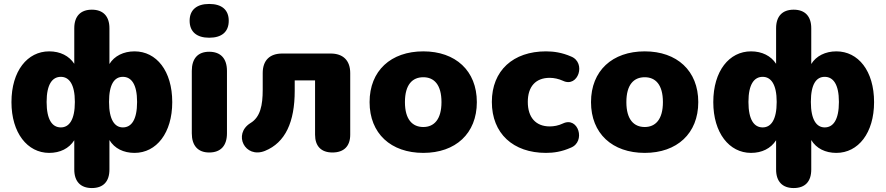

<svg xmlns="http://www.w3.org/2000/svg" viewBox="-20 -763 4483 972"><path d="M445 189C503 189 534 156 534 95V-54C560 -11 606 11 661 11C772 11 852 -90 852 -246C852 -404 772 -503 661 -503C606 -503 559 -480 534 -439V-620C534 -681 502 -714 445 -714C388 -714 356 -681 356 -620V-440C330 -480 285 -503 229 -503C119 -503 38 -404 38 -246C38 -90 119 11 229 11C284 11 329 -11 356 -53V95C356 156 388 189 445 189ZM288 -118C245 -118 216 -156 216 -247C216 -338 246 -374 288 -374C329 -374 359 -338 359 -247C359 -156 330 -118 288 -118ZM602 -118C561 -118 532 -156 532 -247C532 -338 560 -374 602 -374C644 -374 674 -338 674 -247C674 -156 645 -118 602 -118Z M1039 -572C1103 -572 1138 -602 1138 -658C1138 -713 1103 -743 1039 -743C976 -743 940 -713 940 -658C940 -602 976 -572 1039 -572ZM1039 9C1098 9 1129 -26 1129 -88V-404C1129 -467 1097 -501 1039 -501C982 -501 951 -467 951 -404V-88C951 -26 982 9 1039 9Z M1663 9C1721 9 1753 -23 1753 -81V-393C1753 -457 1717 -492 1654 -492H1409C1345 -492 1310 -457 1310 -393V-309C1310 -230 1298 -170 1248 -140C1158 -84 1220 41 1321 1C1425 -41 1472 -146 1472 -303V-356H1575V-81C1575 -23 1606 9 1663 9Z M2123 11C2286 11 2394 -87 2394 -246C2394 -405 2286 -503 2123 -503C1959 -503 1851 -405 1851 -246C1851 -87 1959 11 2123 11ZM2123 -120C2068 -120 2030 -158 2030 -246C2030 -335 2068 -372 2123 -372C2177 -372 2215 -335 2215 -246C2215 -158 2177 -120 2123 -120Z M2744 11C2783 11 2824 5 2869 -15C2947 -45 2908 -175 2830 -138C2807 -127 2784 -123 2763 -123C2692 -123 2652 -169 2652 -247C2652 -325 2692 -369 2763 -369C2784 -369 2808 -364 2830 -354C2907 -317 2949 -446 2871 -477C2825 -497 2783 -503 2744 -503C2578 -503 2470 -406 2470 -247C2470 -87 2578 11 2744 11Z M3244 11C3407 11 3515 -87 3515 -246C3515 -405 3407 -503 3244 -503C3080 -503 2972 -405 2972 -246C2972 -87 3080 11 3244 11ZM3244 -120C3189 -120 3151 -158 3151 -246C3151 -335 3189 -372 3244 -372C3298 -372 3336 -335 3336 -246C3336 -158 3298 -120 3244 -120Z M3998 189C4056 189 4087 156 4087 95V-54C4113 -11 4159 11 4214 11C4325 11 4405 -90 4405 -246C4405 -404 4325 -503 4214 -503C4159 -503 4112 -480 4087 -439V-620C4087 -681 4055 -714 3998 -714C3941 -714 3909 -681 3909 -620V-440C3883 -480 3838 -503 3782 -503C3672 -503 3591 -404 3591 -246C3591 -90 3672 11 3782 11C3837 11 3882 -11 3909 -53V95C3909 156 3941 189 3998 189ZM3841 -118C3798 -118 3769 -156 3769 -247C3769 -338 3799 -374 3841 -374C3882 -374 3912 -338 3912 -247C3912 -156 3883 -118 3841 -118ZM4155 -118C4114 -118 4085 -156 4085 -247C4085 -338 4113 -374 4155 -374C4197 -374 4227 -338 4227 -247C4227 -156 4198 -118 4155 -118Z"/></svg>

Font: Nunito Black
Style: Regular
Weight: 900
Designer: Vernon Adams
Foundry: Vernon Adams
Version: Version 3.602